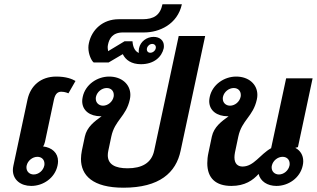

<svg xmlns="http://www.w3.org/2000/svg" viewBox="-20 -870 1497 907"><path d="M336.7 -487.5C320.8 -496.7 293.3 -508.3 245.8 -508.3C172.5 -508.3 124.2 -465 110 -400L43.3 -87.5C41.7 -80 40.8 -73.3 40.8 -66.7C40.8 -20.8 77.5 8.3 127.5 8.3C184.2 8.3 239.2 -29.2 251.7 -87.5C253.3 -95 254.2 -101.7 254.2 -108.3C254.2 -148.3 225 -173.3 183.3 -178.3C187.5 -183.3 190 -190 192.5 -200L235 -400C241.7 -430.8 255.8 -436.7 270 -436.7C287.5 -436.7 303.3 -429.2 303.3 -429.2ZM156.7 -129.2C176.7 -129.2 190 -115.8 190 -96.7C190 -93.3 190 -90.8 189.2 -87.5C184.2 -64.2 162.5 -45.8 139.2 -45.8C119.2 -45.8 105 -60 105 -78.3C105 -81.7 105 -84.2 105.8 -87.5C110.8 -110.8 133.3 -129.2 156.7 -129.2Z M455.8 -320.8H460C426.7 -296.7 390.8 -270.8 380.8 -225L366.7 -158.3C364.2 -145 362.5 -131.7 362.5 -119.2C362.5 -41.7 417.5 16.7 563.3 16.7C733.3 16.7 811.7 -54.2 833.3 -158.3L949.2 -700H824.2L708.3 -158.3C695.8 -99.2 649.2 -75 582.5 -75C524.2 -75 489.2 -93.3 489.2 -136.7C489.2 -143.3 490 -150.8 491.7 -158.3L505.8 -225C522.5 -303.3 575.8 -319.2 593.3 -400C595 -407.5 595.8 -415 595.8 -421.7C595.8 -472.5 554.2 -508.3 495.8 -508.3C439.2 -508.3 383.3 -470.8 370.8 -412.5C369.2 -405 368.3 -398.3 368.3 -392.5C368.3 -346.7 405.8 -320.8 455.8 -320.8ZM466.7 -370.8C446.7 -370.8 432.5 -385 432.5 -403.3C432.5 -406.7 432.5 -409.2 433.3 -412.5C438.3 -435.8 460.8 -454.2 484.2 -454.2C504.2 -454.2 517.5 -440.8 517.5 -421.7C517.5 -418.3 517.5 -415.8 516.7 -412.5C511.7 -389.2 490 -370.8 466.7 -370.8Z M660.8 -716.7C731.7 -716.7 818.3 -754.2 839.2 -850H747.5C736.7 -798.3 706.7 -779.2 653.3 -779.2H540.8C465 -779.2 413.3 -729.2 400 -666.7C398.3 -659.2 397.5 -652.5 397.5 -645C397.5 -612.5 412.5 -582.5 422.5 -575H493.3L560 -614.2C573.3 -586.7 600.8 -566.7 645.8 -566.7C708.3 -566.7 744.2 -601.7 753.3 -641.7C754.2 -645.8 754.2 -649.2 754.2 -653.3C754.2 -679.2 734.2 -695.8 705.8 -695.8C673.3 -695.8 643.3 -674.2 636.7 -641.7C635 -633.3 635 -626.7 635.8 -620C621.7 -625.8 608.3 -640.8 605.8 -675H568.3L490.8 -628.3C489.2 -637.5 487.5 -647.5 490 -658.3C495.8 -686.7 510.8 -716.7 560.8 -716.7ZM699.2 -662.5C710.8 -662.5 718.3 -653.3 715.8 -641.7C713.3 -630 701.7 -620.8 690 -620.8C678.3 -620.8 671.7 -630 674.2 -641.7C676.7 -653.3 687.5 -662.5 699.2 -662.5Z M1055.8 -320.8H1060C1026.7 -296.7 990.8 -270.8 980.8 -225L965 -150C960.8 -131.7 959.2 -114.2 959.2 -99.2C959.2 -28.3 999.2 8.3 1073.3 8.3C1136.7 8.3 1175 -18.3 1201.7 -48.3C1210 -13.3 1243.3 8.3 1285.8 8.3C1342.5 8.3 1397.5 -29.2 1410 -87.5C1411.7 -95 1412.5 -101.7 1412.5 -108.3C1412.5 -137.5 1398.3 -159.2 1375 -171.7L1387.5 -175L1456.7 -500H1331.7L1260.8 -170C1208.3 -140.8 1179.2 -83.3 1125.8 -83.3C1104.2 -83.3 1087.5 -95.8 1087.5 -126.7C1087.5 -133.3 1088.3 -140.8 1090 -150L1105.8 -225C1122.5 -303.3 1175.8 -319.2 1193.3 -400C1195 -407.5 1195.8 -415 1195.8 -421.7C1195.8 -472.5 1154.2 -508.3 1095.8 -508.3C1039.2 -508.3 983.3 -470.8 970.8 -412.5C969.2 -405 968.3 -398.3 968.3 -392.5C968.3 -346.7 1005.8 -320.8 1055.8 -320.8ZM1066.7 -370.8C1046.7 -370.8 1032.5 -385 1032.5 -403.3C1032.5 -406.7 1032.5 -409.2 1033.3 -412.5C1038.3 -435.8 1060.8 -454.2 1084.2 -454.2C1104.2 -454.2 1117.5 -440.8 1117.5 -421.7C1117.5 -418.3 1117.5 -415.8 1116.7 -412.5C1111.7 -389.2 1090 -370.8 1066.7 -370.8ZM1315 -129.2C1335 -129.2 1348.3 -115.8 1348.3 -96.7C1348.3 -93.3 1348.3 -90.8 1347.5 -87.5C1342.5 -64.2 1320.8 -45.8 1297.5 -45.8C1277.5 -45.8 1263.3 -60 1263.3 -78.3C1263.3 -81.7 1263.3 -84.2 1264.2 -87.5C1269.2 -110.8 1291.7 -129.2 1315 -129.2Z"/></svg>

Font: BoonHome
Style: Bold Oblique
Weight: 700
Italic angle: -12°
Designer: Sungsit Sawaiwan
Foundry: Sungsit Sawaiwan
Version: Version 0.2